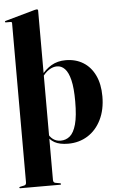

<svg xmlns="http://www.w3.org/2000/svg" viewBox="-64 -793 651 1068"><g transform="rotate(-5 262.0 -258.5)"><path d="M190 -743V203Q190 210.5 192.8 214.8Q195.5 219 202 220.5L227 225Q230.5 226 231.8 227Q233 228 233 229.5Q233 231.5 231.8 232.5Q230.5 233.5 228 233.5H5Q3 233.5 1.5 232.5Q0 231.5 0 229.5Q0 228 1.5 226.8Q3 225.5 6.5 225L27.5 220.5Q34 219 36.8 214.8Q39.5 210.5 39.5 203V-685Q39.5 -688.5 37.8 -690.5Q36 -692.5 31.5 -692.5H6Q3 -692.5 1.8 -693.8Q0.5 -695 0.5 -696.5Q0.5 -699.5 5.5 -701L171 -747.5Q176.5 -748.5 178.8 -749Q181 -749.5 183.5 -749.5Q186.5 -749.5 188.2 -747.5Q190 -745.5 190 -743ZM180 -365.5 173 -373.5Q204 -414 238.5 -434Q273 -454 318 -454Q374 -454 416 -428Q458 -402 481.2 -353.2Q504.5 -304.5 504.5 -236Q504.5 -161.5 477 -105.8Q449.5 -50 401.5 -20Q353.5 10 292.5 10Q245 10 216.5 -5.8Q188 -21.5 169.5 -56.5L181 -62Q192 -36.5 210.2 -23.5Q228.5 -10.5 252.5 -10.5Q281.5 -10.5 303.8 -29Q326 -47.5 338.8 -93.5Q351.5 -139.5 351.5 -221.5Q351.5 -296 340.8 -340.2Q330 -384.5 311 -404.2Q292 -424 267 -424Q245 -424 222.5 -409.8Q200 -395.5 180 -365.5Z"/></g></svg>

Font: Fraunces 120pt
Style: Bold
Weight: 700
Version: Version 1.000;[b76b70a41]